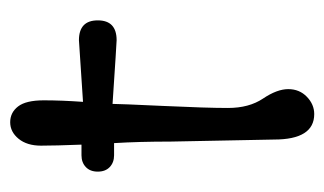

<svg xmlns="http://www.w3.org/2000/svg" viewBox="-150 -481 637 377"><g transform="rotate(-90 168.5 -292.5)"><path d="M278 -382Q273 -382 153 -390Q153 -377 149 -291Q145 -205 145 -163.5Q145 -122 163.5 -94.5Q182 -67 182 -45Q182 -23 167 -8.5Q152 6 133 6Q83 6 83 -73L79 -276Q79 -338 76 -387H52Q38 -387 29 -395.5Q20 -404 20 -419Q20 -434 29 -442.5Q38 -451 52 -451H73Q71 -503 71 -530.5Q71 -558 84.5 -574.5Q98 -591 117 -591Q136 -591 148 -575.5Q160 -560 160 -525Q160 -490 157 -448L278 -456Q317 -456 317 -419Q317 -382 278 -382Z"/></g></svg>

Font: Macondo
Style: Regular
Weight: 400
Version: Version 2.001